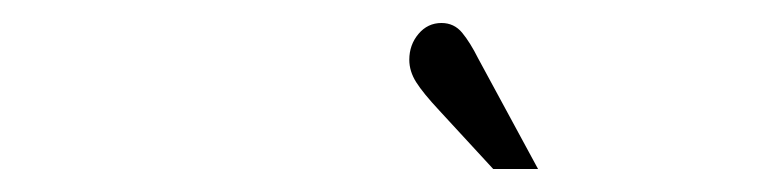

<svg xmlns="http://www.w3.org/2000/svg" viewBox="-20 -716 672 167"><path d="M409 -569 362 -620Q348 -635 342 -644.5Q336 -654 336 -664Q336 -677 344 -686.5Q352 -696 364 -696Q375 -696 382 -687.5Q389 -679 396 -665L448 -569Z"/></svg>

Font: Atkinson Hyperlegible Mono ExtraLight
Style: Italic
Weight: 200
Italic angle: -12°
Monospace: yes
Designer: Elliott Scott, Megan Eiswerth, Linus Boman, Theodore Petrosky, Letters from Sweden
Foundry: Applied Design Works, Letters from Sweden
Version: Version 2.001